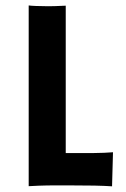

<svg xmlns="http://www.w3.org/2000/svg" viewBox="-20 -672 457 696"><path d="M84 2.9C94.7 2 140.6 0 179.2 0H225.6C305.7 0 349.6 1 386.2 3.4C386.2 -2 389.6 -120.1 389.6 -120.1C378.4 -118.7 338.9 -117.2 319.3 -117.2H218.3V-651.4C186 -649.9 168.5 -649.4 154.8 -649.4C124.5 -649.4 89.4 -650.9 84 -652.3Z"/></svg>

Font: HammersmithOne
Style: Regular
Weight: 400
Designer: Nicole Fally
Foundry: Nicole Fally
Version: Version 1.003